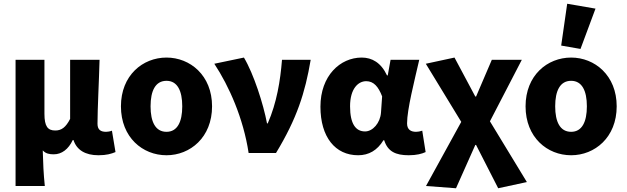

<svg xmlns="http://www.w3.org/2000/svg" viewBox="-20 -816 3343 1024"><path d="M63 176H219C212 109 210 57 208 -14C224 4 245 7 267 7C309 7 345 -20 368 -69H372C389 -16 435 12 505 12C549 12 574 4 596 -5L577 -119C567 -115 554 -113 546 -113C518 -113 500 -123 500 -156C500 -235 508 -383 511 -497H354V-182C331 -137 308 -120 275 -120C235 -120 217 -141 217 -209V-497H63Z M868 12C994 12 1111 -83 1111 -249C1111 -414 994 -509 868 -509C741 -509 625 -414 625 -249C625 -83 741 12 868 12ZM868 -113C809 -113 783 -166 783 -249C783 -332 809 -385 868 -385C926 -385 952 -332 952 -249C952 -166 926 -113 868 -113Z M1306 0H1452C1564 -185 1607 -321 1637 -497H1484C1475 -385 1456 -268 1408 -158H1404C1385 -260 1333 -422 1281 -509L1123 -476C1202 -356 1278 -185 1306 0Z M1890 12C1947 12 1992 -14 2025 -68H2029C2048 -8 2090 12 2160 12C2202 12 2231 4 2250 -5L2232 -119C2220 -115 2209 -113 2199 -113C2172 -113 2151 -124 2151 -158C2151 -232 2190 -384 2216 -497H2063L2048 -414H2044C2012 -482 1964 -509 1909 -509C1794 -509 1689 -412 1689 -247C1689 -85 1768 12 1890 12ZM1927 -115C1878 -115 1847 -154 1847 -249C1847 -344 1891 -383 1933 -383C1973 -383 1998 -354 2018 -302L2012 -216C2008 -160 1968 -115 1927 -115Z M2412 188 2515 -43H2519L2637 188L2790 155L2593 -169L2763 -497H2603L2519 -301H2515L2404 -509L2251 -476L2440 -166L2252 176Z M3026 12C3152 12 3269 -83 3269 -249C3269 -414 3152 -509 3026 -509C2899 -509 2783 -414 2783 -249C2783 -83 2899 12 3026 12ZM3026 -113C2967 -113 2941 -166 2941 -249C2941 -332 2967 -385 3026 -385C3084 -385 3110 -332 3110 -249C3110 -166 3084 -113 3026 -113ZM3076 -555 3156 -770 3005 -796 2973 -573Z"/></svg>

Font: Source Sans Pro
Style: Bold
Weight: 700
Designer: Paul D. Hunt
Foundry: Adobe Systems Incorporated
Version: Version 3.006;hotconv 1.0.111;makeotfexe 2.5.65597